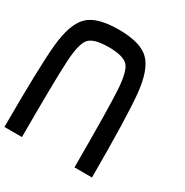

<svg xmlns="http://www.w3.org/2000/svg" viewBox="-196 -1031 1142 1187"><g transform="rotate(30 375.0 -437.5)"><path d="M125 0H0Q0 -429.7 15.6 -589.8Q31.2 -750 93.8 -812.5Q156.2 -875 312.5 -875Q468.8 -875 531.2 -812.5Q593.8 -750 609.4 -589.8Q625 -429.7 625 0H500Q500 -414.1 492.2 -546.9Q484.4 -679.7 449.2 -714.8Q414.1 -750 312.5 -750Q210.9 -750 175.8 -714.8Q140.6 -679.7 132.8 -546.9Q125 -414.1 125 0Z"/></g></svg>

Font: CraftyPE
Style: Regular
Weight: 400
Designer: Erek Butcher
Foundry: Haunted Coop
Version: Version 0.018;April 4, 2024;FontCreator 15.0.0.2962 64-bit